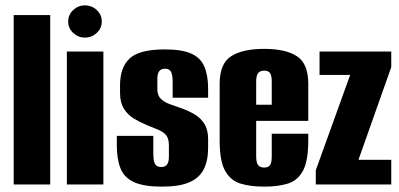

<svg xmlns="http://www.w3.org/2000/svg" viewBox="-20 -687 1486 715"><path d="M31 0V-631H167V0Z M229 0V-495H365V0ZM296 -547Q271 -547 252.5 -564.5Q234 -582 234 -607Q234 -632 252.5 -649.5Q271 -667 296 -667Q322 -667 340.5 -649.5Q359 -632 359 -607Q359 -582 340.5 -564.5Q322 -547 296 -547Z M582 8Q516 8 479.5 -8.5Q443 -25 429 -59.5Q415 -94 415 -145V-181H551V-115Q551 -89 557 -77Q563 -65 581 -65Q596 -65 602.5 -75Q609 -85 609 -103V-145Q609 -170 599.5 -182.5Q590 -195 571 -203Q552 -211 525 -222Q501 -232 478.5 -245.5Q456 -259 441.5 -282Q427 -305 427 -341V-369Q427 -436 463 -469.5Q499 -503 594 -503Q657 -503 692 -487.5Q727 -472 741 -439Q755 -406 755 -357V-323H623V-381Q623 -408 617 -419.5Q611 -431 595 -431Q578 -431 572 -420.5Q566 -410 566 -395V-354Q566 -331 580 -318Q594 -305 615.5 -298Q637 -291 658 -283Q683 -274 705 -261Q727 -248 741 -226Q755 -204 755 -169V-136Q755 -89 739 -57Q723 -25 686 -8.5Q649 8 582 8Z M964 8Q912 8 875 -3.5Q838 -15 818 -51.5Q798 -88 798 -163V-375Q798 -450 840.5 -477.5Q883 -505 964 -505Q1044 -505 1086 -477.5Q1128 -450 1128 -375V-237H934V-105Q934 -81 941.5 -72Q949 -63 964 -63Q979 -63 985.5 -72Q992 -81 992 -105V-189H1128V-164Q1128 -88 1108.5 -51.5Q1089 -15 1052.5 -3.5Q1016 8 964 8ZM934 -297H992V-383Q992 -406 985.5 -415Q979 -424 964 -424Q949 -424 941.5 -415Q934 -406 934 -383Z M1156 0V-53L1284 -408H1170V-495H1437V-437L1315 -92H1437V0Z"/></svg>

Font: Alumni Sans ExtraBold
Style: Regular
Weight: 800
Designer: Robert E. Leuschke
Foundry: Robert E. Leuschke
Version: Version 1.018